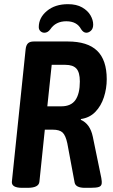

<svg xmlns="http://www.w3.org/2000/svg" viewBox="-20 -899 540 921"><path d="M87 2Q34 2 37 -28L103 -663Q105 -682 114 -691Q123 -700 142 -700H305Q400 -700 446 -655.5Q492 -611 492 -519Q492 -475 478.5 -433Q465 -391 437.5 -362.5Q410 -334 368 -328V-324Q412 -305 425 -244L466 -45Q469 -27 468 -20Q467 -7 455 -2.5Q443 2 413 2H388Q343 2 338 -23L303 -211Q295 -249 280.5 -263Q266 -277 233 -277H195L169 -27Q166 2 112 2ZM207 -389H274Q321 -389 342 -419.5Q363 -450 363 -508Q363 -552 346.5 -570Q330 -588 294 -588H228ZM193 -742Q182 -742 174 -749.5Q166 -757 166 -769Q166 -814 205 -846.5Q244 -879 306 -879Q347 -879 374 -863.5Q401 -848 414 -825.5Q427 -803 427 -781Q427 -762 416.5 -752Q406 -742 394 -742Q380 -742 369 -759Q349 -797 298 -797Q247 -797 221 -758Q209 -742 193 -742Z"/></svg>

Font: Asap Condensed Condensed SemiBold
Style: Italic
Weight: 600
Width: 3
Italic angle: -6°
Designer: Pablo Cosgaya
Foundry: Omnibus-Type
Version: Version 3.001; ttfautohint (v1.8.4.7-5d5b)